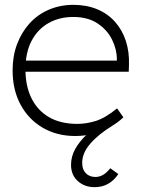

<svg xmlns="http://www.w3.org/2000/svg" viewBox="-20 -551 580 792"><path d="M273 129Q273 95 290 64Q307 33 339.5 2.5Q372 -28 418 -57L443 -32Q386 3 352.5 41.5Q319 80 319 121Q319 148 334 163.5Q349 179 374 179Q389 179 404 171Q419 163 435 143L468 167Q456 185 441 197Q426 209 408.5 215Q391 221 369 221Q329 221 301 196Q273 171 273 129ZM32 -261Q32 -320 50.5 -369Q69 -418 102 -454.5Q135 -491 181.5 -511Q228 -531 283 -531Q337 -531 380.5 -513Q424 -495 454 -461.5Q484 -428 499 -382.5Q514 -337 512 -282L511 -255H69V-301H484L462 -283V-307Q462 -347 442.5 -387Q423 -427 383 -454Q343 -481 282 -481Q225 -481 180.5 -456Q136 -431 110.5 -383Q85 -335 85 -264Q85 -196 110 -145.5Q135 -95 182.5 -67.5Q230 -40 299 -40Q336 -40 375 -52Q414 -64 463 -104L489 -67Q467 -46 437 -28.5Q407 -11 370 -0.5Q333 10 290 10Q215 10 156.5 -24Q98 -58 65 -119Q32 -180 32 -261Z"/></svg>

Font: Mach ExtraLight
Style: Regular
Weight: 250
Version: Version 1.002